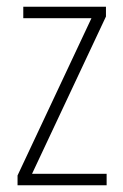

<svg xmlns="http://www.w3.org/2000/svg" viewBox="-20 -549 365 569"><path d="M296 0H32V-29L251 -495H49V-529H294V-500L75 -34H296Z"/></svg>

Font: Noto Sans Khmer UI Condensed ExtraLight
Style: Regular
Weight: 200
Width: 3
Designer: Danh Hong and the Monotype Design Team
Foundry: Monotype Imaging Inc.
Version: Version 2.002; ttfautohint (v1.8.4.7-5d5b)